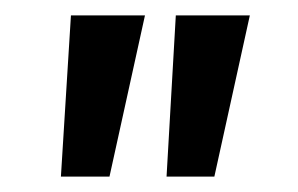

<svg xmlns="http://www.w3.org/2000/svg" viewBox="-20 -650 387 249"><path d="M196 -421 208 -630H304L258 -421ZM59 -421 72 -630H168L122 -421Z"/></svg>

Font: Alumni Sans Thin
Style: Bold Italic
Weight: 700
Italic angle: -8°
Version: Version 1.016